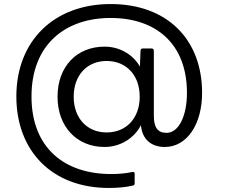

<svg xmlns="http://www.w3.org/2000/svg" viewBox="-20 -692 1165 951"><path d="M519 239C565 239 605 235 639 227C645 226 647 221 647 215V170C647 162 644 158 635 160C602 167 569 170 530 170C301 170 136 42 136 -214C136 -473 305 -603 528 -603C754 -603 906 -474 906 -232C906 -119 866 -34 805 -34C762 -34 742 -60 742 -117V-440C742 -447 738 -452 731 -452H688C681 -452 676 -449 676 -440L673 -362C639 -422 573 -461 498 -461C359 -461 265 -361 265 -213C265 -66 359 36 498 36C575 36 645 -7 678 -72C684 -2 729 36 796 36C906 36 981 -76 981 -232C981 -496 809 -672 528 -672C249 -672 61 -491 61 -214C61 55 237 239 519 239ZM508 -36C411 -36 345 -107 345 -213C345 -319 411 -390 508 -390C606 -390 672 -319 672 -213C672 -107 606 -36 508 -36Z"/></svg>

Font: LINE Seed JP_OTF Regular
Style: Regular
Weight: 400
Designer: LY Corporation & Fontrix & Fontworks
Version: Version 1.002